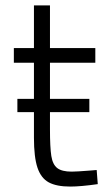

<svg xmlns="http://www.w3.org/2000/svg" viewBox="-20 -677 391 707"><path d="M340 1Q277 10 239 10Q188 10 159.5 -5.5Q131 -21 118 -59.5Q105 -98 105 -170V-264H44V-313H105V-446H31V-500H105V-657H164V-500H331V-446H164V-313H309V-264H164V-202Q164 -134 169 -102.5Q174 -71 191 -58Q208 -45 244 -45Q262 -45 312 -49L336 -51Z"/></svg>

Font: Cairo Light
Style: Regular
Weight: 300
Designer: Mohamed Gaber, Accademia di Belle Arti di Urbino and others
Foundry: Kief Type Foundry, Accademia di Belle Arti di Urbino and others
Version: Version 3.011